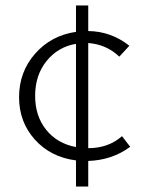

<svg xmlns="http://www.w3.org/2000/svg" viewBox="-20 -585 531 705"><path d="M458 -46Q392 3 304 6V100H259V4Q166 -8 108 -72.5Q50 -137 50 -228Q50 -321 109 -388Q168 -455 259 -468V-565H304V-471Q388 -470 455 -417L418 -377Q371 -422 304 -427V-41Q378 -41 428 -85ZM109 -233Q109 -159 149.5 -108.5Q190 -58 259 -45V-424Q193 -413 151 -361Q109 -309 109 -233Z"/></svg>

Font: EauTestText Semilight
Style: Italic
Weight: 300
Italic angle: -12°
Designer: Christian Thalmann (Catharsis Fonts)
Version: Version 0.001;PS 000.001;hotconv 1.0.88;makeotf.lib2.5.64775